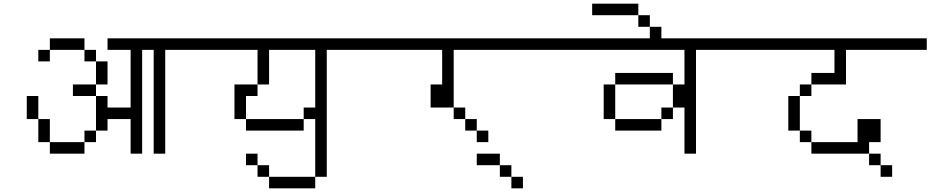

<svg xmlns="http://www.w3.org/2000/svg" viewBox="-20 -895 5040 1040"><path d="M1000 -625V-687.5H562.5V-625H687.5V-312.5H562.5V-375H500V-187.5H437.5V-125H250V-62.5H437.5V-125H500V-187.5H562.5V-250H687.5V-62.5H750V-625H812.5V-62.5H875V-625ZM250 -125Q250 -125 250 -250H187.5Q187.5 -250 187.5 -125ZM187.5 -250Q187.5 -250 187.5 -375H125Q125 -375 125 -250ZM500 -375V-437.5H375V-375ZM500 -437.5H562.5Q562.5 -437.5 562.5 -562.5H500Q500 -562.5 500 -437.5ZM500 -562.5V-625H437.5V-562.5ZM250 -625H187.5V-562.5H250ZM250 -625H437.5V-687.5H250Z M2000 -625V-687.5H1000V-625H1375V-437.5H1250V-250H1312.5V-187.5H1625V-250H1312.5Q1312.5 -250 1312.5 -375H1375V-437.5H1437.5V-625H1687.5V-312.5H1625V-250H1687.5V-62.5H1750V-625Z M1437.5 62.5V125H1687.5V62.5ZM1437.5 62.5V0H1375V62.5ZM1687.5 62.5H1750Q1750 62.5 1750 -62.5H1687.5Q1687.5 -62.5 1687.5 62.5ZM1375 0V-62.5H1312.5V0Z M2625 -125V-187.5H2562.5V-125ZM3000 -625V-687.5H2000V-625H2375V-437.5H2312.5Q2312.5 -437.5 2312.5 -312.5H2437.5V-250H2500V-187.5H2562.5V-250H2500V-312.5H2437.5V-625Z M2812.5 125V62.5H2750V125ZM2750 62.5V0H2687.5V62.5ZM2687.5 0V-62.5H2562.5V0Z M4000 -625V-687.5H3000V-625H3687.5V-437.5H3625Q3625 -437.5 3625 -312.5H3562.5V-250H3312.5V-187.5H3562.5V-250H3625V-312.5H3687.5Q3687.5 -312.5 3687.5 -62.5H3750V-625ZM3312.5 -250V-437.5H3250V-250ZM3312.5 -437.5H3625V-500H3312.5Z M3562.5 -687.5V-750H3500V-687.5ZM3500 -750V-812.5H3437.5V-750ZM3437.5 -812.5V-875H3187.5V-812.5Z M4812.5 62.5V0H4750V62.5ZM5000 -625V-687.5H4000V-625H4500Q4500 -625 4500 -500H4375V-437.5H4312.5V-375H4250V-187.5H4312.5V-125H4375V-62.5H4687.5V0H4750V-62.5H4687.5V-125H4750Q4750 -125 4750 -250H4625Q4625 -250 4625 -125H4375V-187.5H4312.5V-375H4375V-437.5H4562.5V-625Z"/></svg>

Font: UnifontExMono
Style: Regular
Weight: 500
Version: Version 15.0.06